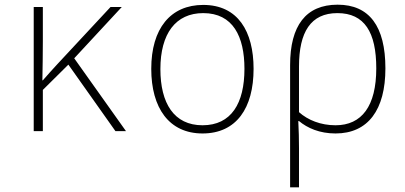

<svg xmlns="http://www.w3.org/2000/svg" viewBox="-20 -560 1729 820"><path d="M124 0H163V-176L272 -284L473 0H518L297 -311L500 -530H452L224 -285C202 -261 183 -240 163 -217H161C162 -275 163 -327 163 -385V-530H124Z M845 10C990 10 1063 -99 1063 -266C1063 -426 996 -539 848 -539C708 -539 626 -438 626 -266C626 -99 702 10 845 10ZM845 -25C723 -25 665 -119 665 -265C665 -416 730 -504 848 -504C975 -504 1024 -404 1024 -266C1024 -119 968 -25 845 -25Z M1219 -282V240H1257V73C1257 33 1256 0 1254 -43H1257C1293 -13 1345 10 1413 10C1552 10 1626 -91 1626 -268C1626 -448 1557 -540 1422 -540C1286 -540 1219 -450 1219 -282ZM1413 -25C1350 -25 1295 -47 1257 -81V-276C1257 -423 1307 -504 1421 -504C1537 -504 1587 -422 1587 -268C1587 -107 1525 -25 1413 -25Z"/></svg>

Font: Noto Sans Mono SemiCondensed ExtraLight
Style: Regular
Weight: 200
Width: 4
Designer: Monotype Design Team
Foundry: Monotype Imaging Inc.
Version: Version 2.014